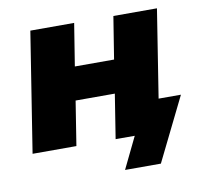

<svg xmlns="http://www.w3.org/2000/svg" viewBox="-72 -573 830 781"><g transform="rotate(-10 343.0 -182.5)"><path d="M383 130 446 0H378L399 -132H660L531 130ZM24 0 102 -495H283L255 -320H417L445 -495H625L547 0H367L396 -183H234L205 0Z"/></g></svg>

Font: Nunito Sans 11pt Black
Style: Italic
Weight: 900
Italic angle: -9°
Version: Version 3.101;gftools[0.9.27]